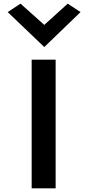

<svg xmlns="http://www.w3.org/2000/svg" viewBox="-20 -1029 488 1049"><path d="M22 -963 222 -772 420 -963 350 -1009 222 -893 92 -1009ZM284 0V-703H153V0Z"/></svg>

Font: Bluebird
Style: Nrw
Weight: 400
Designer: Jasper
Foundry: Cannot Into Space Fonts
Version: Version 0.98